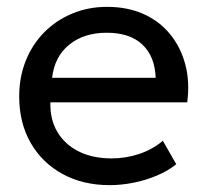

<svg xmlns="http://www.w3.org/2000/svg" viewBox="-20 -525 605 560"><path d="M300 15Q222 15 162.5 -17.5Q103 -50 69.5 -108.2Q36 -166.5 36 -244Q36 -300 55.2 -348Q74.5 -396 109.2 -431Q144 -466 190.8 -485.5Q237.5 -505 292.5 -505Q352 -505 398.8 -484Q445.5 -463 476.2 -425.2Q507 -387.5 520.5 -336.8Q534 -286 526 -226.5H127Q125.5 -177.5 147 -140.8Q168.5 -104 209.2 -83.5Q250 -63 306 -63Q347 -63 386 -76Q425 -89 455 -114.5L494 -46Q470 -26.5 437.2 -12.8Q404.5 1 369 8Q333.5 15 300 15ZM132 -298H434Q432 -360 395.5 -394.8Q359 -429.5 291 -429.5Q225 -429.5 182 -394.8Q139 -360 132 -298Z"/></svg>

Font: Geologica Cursive Light
Style: Regular
Weight: 300
Designer: Sindre Bremnes, Frode Helland
Foundry: Monokrom Skriftforlag AS
Version: Version 1.010;gftools[0.9.28]